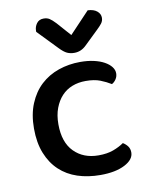

<svg xmlns="http://www.w3.org/2000/svg" viewBox="-81 -756 643 829"><g transform="rotate(-10 240.5 -341.0)"><path d="M299 -397Q267 -397 240 -386.5Q213 -376 193.5 -355Q174 -334 162.5 -303.5Q151 -273 151 -233Q151 -154 192 -112.5Q233 -71 299 -71Q337 -71 364 -81Q391 -91 411 -105Q424 -97 432 -86Q440 -75 440 -59Q440 -28 399.5 -7Q359 14 293 14Q238 14 192.5 -1Q147 -16 114 -47Q81 -78 62.5 -124.5Q44 -171 44 -233Q44 -295 63.5 -342Q83 -389 116.5 -420Q150 -451 195 -466.5Q240 -482 290 -482Q323 -482 349.5 -476Q376 -470 395 -459.5Q414 -449 424.5 -435.5Q435 -422 435 -407Q435 -393 427.5 -381.5Q420 -370 409 -364Q388 -377 362.5 -387Q337 -397 299 -397ZM273 -603 361 -696Q387 -695 401.5 -683Q416 -671 416 -654Q416 -640 407.5 -629Q399 -618 384 -604L326 -548Q303 -525 273 -525Q255 -525 241 -531.5Q227 -538 208 -558L126 -643V-648Q126 -665 136.5 -679.5Q147 -694 167 -694Q182 -694 192.5 -687.5Q203 -681 219 -664Z"/></g></svg>

Font: Baloo Bhaina 2 Medium
Style: Regular
Weight: 500
Designer: Yesha Goshar, Manish Minz, Shuchita Grover and Ek Type
Foundry: Ek Type
Version: Version 1.640;hotconv 1.0.111;makeotfexe 2.5.65597; ttfautoh